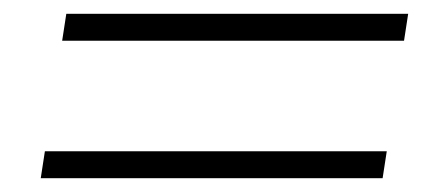

<svg xmlns="http://www.w3.org/2000/svg" viewBox="-20 -426 640 278"><path d="M70 -367 76 -406H571L565 -367ZM39 -168 45 -207H540L534 -168Z"/></svg>

Font: Mulish ExtraLight
Style: Italic
Weight: 200
Italic angle: -9°
Designer: Vernon Adams
Foundry: Vernon Adams
Version: Version 3.603